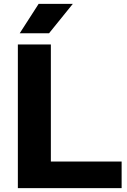

<svg xmlns="http://www.w3.org/2000/svg" viewBox="-20 -969 652 989"><path d="M72 0V-740H242V-137H606.5V0ZM81.5 -797.5 179 -949H355L232.5 -797.5Z"/></svg>

Font: Encode Sans SemiExpanded SemiExpanded
Style: Bold
Weight: 700
Width: 6
Designer: Multiple Designers
Foundry: Impallari Type
Version: Version 3.000; ttfautohint (v1.8.3) -l 8 -r 50 -G 200 -x 14 